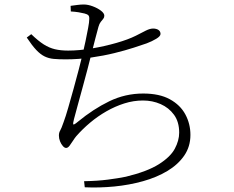

<svg xmlns="http://www.w3.org/2000/svg" viewBox="-20 -795 1040 854"><path d="M119 -643Q150 -613 174.5 -597.5Q199 -582 224.5 -576Q250 -570 283 -570Q332 -570 388.5 -579.5Q445 -589 497.5 -604Q550 -619 584 -636Q611 -650 629 -659Q647 -668 661 -668Q668 -668 674 -666.5Q680 -665 684.5 -662Q689 -659 691.5 -654.5Q694 -650 694 -644Q694 -634 675 -622.5Q656 -611 632 -602Q612 -595 575 -583Q538 -571 489.5 -559Q441 -547 385 -539Q329 -531 272 -531Q241 -531 219 -533Q197 -535 178.5 -544Q160 -553 141.5 -572.5Q123 -592 99 -628ZM295 -744 294 -769Q309 -771 324 -773Q339 -775 353 -775Q371 -775 392.5 -767Q414 -759 429 -747.5Q444 -736 444 -725Q444 -717 439 -711Q434 -705 428 -697.5Q422 -690 418 -676Q412 -654 404.5 -625.5Q397 -597 386 -553Q379 -525 369 -486.5Q359 -448 347.5 -406.5Q336 -365 326 -328Q316 -291 309 -265Q304 -246 306 -242Q308 -238 327 -254Q395 -310 466 -344.5Q537 -379 617 -379Q689 -379 735.5 -353.5Q782 -328 804.5 -286Q827 -244 827 -195Q827 -143 799.5 -103Q772 -63 724.5 -34.5Q677 -6 616 11Q555 28 488.5 34.5Q422 41 357 38L354 11Q413 10 459.5 4Q506 -2 540 -9Q635 -32 686.5 -64.5Q738 -97 757.5 -133.5Q777 -170 777 -205Q777 -253 754 -284.5Q731 -316 694.5 -332Q658 -348 616 -348Q574 -348 533 -335Q492 -322 453.5 -300Q415 -278 381 -249.5Q347 -221 319 -189Q313 -182 305 -169.5Q297 -157 289.5 -147Q282 -137 274 -137Q267 -137 259.5 -145.5Q252 -154 247 -166.5Q242 -179 242 -192Q242 -205 247.5 -214Q253 -223 263 -252Q272 -276 283.5 -316Q295 -356 307.5 -401Q320 -446 330.5 -486.5Q341 -527 347 -552Q354 -581 360.5 -612.5Q367 -644 372 -670.5Q377 -697 377 -709Q378 -722 373 -727Q368 -732 356 -735Q344 -738 329 -740.5Q314 -743 295 -744Z"/></svg>

Font: Noto Serif HK
Style: Regular
Weight: 200
Designer: Ryoko NISHIZUKA 西塚涼子 (kana & ideographs); Frank Grießhammer (Latin, Greek & Cyrillic); Wenlong ZHANG 张文龙 (bopomofo); San
Foundry: Adobe
Version: Version 2.001;hotconv 1.1.0;makeotfexe 2.6.0